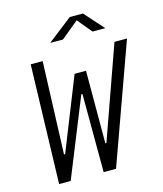

<svg xmlns="http://www.w3.org/2000/svg" viewBox="-134 -1040 967 1139"><g transform="rotate(-15 349.0 -470.5)"><path d="M107 -730 86 0H157L351 -480.5H358L359.5 0H435.5L698.5 -730H621.5L420 -162.5H413.5L414 -608H344L166.5 -162.5H159.5L180.5 -730ZM251.5 -822.5H330L438 -911.5L512 -822.5H590L484 -941H403.5Z"/></g></svg>

Font: Monaspace Neon Light
Style: Italic
Weight: 300
Italic angle: -11°
Designer: Riley Cran & the Lettermatic Team
Foundry: Lettermatic
Version: Version 1.200 (Monaspace Neon)